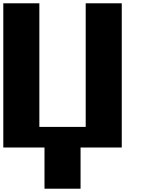

<svg xmlns="http://www.w3.org/2000/svg" viewBox="-20 -895 884 1165"><path d="M218.8 -875V-125H500V-875H718.8V0H468.8V250H250V0H0V-875Z"/></svg>

Font: CraftyPE
Style: Regular
Weight: 400
Designer: Erek Butcher
Foundry: Haunted Coop
Version: Version 0.018;April 4, 2024;FontCreator 15.0.0.2962 64-bit